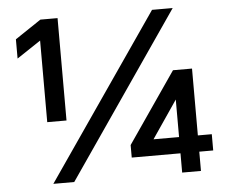

<svg xmlns="http://www.w3.org/2000/svg" viewBox="-51 -765 976 824"><g transform="rotate(-5 437.0 -353.5)"><path d="M226 -266H143V-669L219 -668L40 -549V-632L152 -707H226ZM236 0H146L633 -707H722ZM738 -369 563 -112 538 -153H842V-83H491V-137L700 -441H782V0H701V-378Z"/></g></svg>

Font: Asta Sans
Style: Bold
Weight: 700
Designer: 42dot
Version: Version 1.000